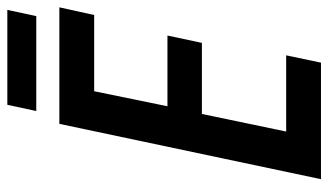

<svg xmlns="http://www.w3.org/2000/svg" viewBox="-206 -690 896 524"><g transform="rotate(-90 242.0 -428.0)"><path d="M201 -777H460L477 -856H218ZM15 0H333L353 -95H145L193 -325H387L407 -419H214L255 -619H463L484 -714H166Z"/></g></svg>

Font: Noto Sans Display SemiCondensed Medium
Style: Italic
Weight: 500
Width: 4
Italic angle: -12°
Designer: Monotype Design Team
Foundry: Monotype Imaging Inc.
Version: Version 1.900